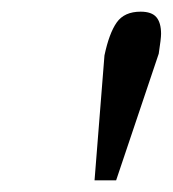

<svg xmlns="http://www.w3.org/2000/svg" viewBox="-20 -741 296 329"><path d="M159 -646Q167 -684 180 -702.5Q193 -721 221 -721Q240 -721 248 -711.5Q256 -702 256 -683Q256 -675 252 -649L179 -432H142Z"/></svg>

Font: Taviraj
Style: Italic
Weight: 400
Italic angle: -12°
Designer: Katatrad Team
Foundry: CadsonDemak
Version: Version 1.001